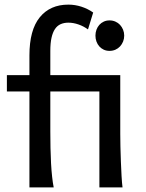

<svg xmlns="http://www.w3.org/2000/svg" viewBox="-20 -811 633 831"><path d="M393.1 -656.7Q393.1 -670.4 397.5 -682.4Q401.9 -694.3 409.9 -703.4Q418 -712.4 429.2 -717.5Q440.4 -722.7 454.1 -722.7Q467.8 -722.7 479.5 -717.5Q491.2 -712.4 499.5 -703.4Q507.8 -694.3 512.7 -682.4Q517.6 -670.4 517.6 -656.7Q517.6 -643.1 512.7 -631.1Q507.8 -619.1 499.5 -610.1Q491.2 -601.1 479.5 -595.9Q467.8 -590.8 454.1 -590.8Q440.4 -590.8 429.2 -595.9Q418 -601.1 409.9 -610.1Q401.9 -619.1 397.5 -631.1Q393.1 -643.1 393.1 -656.7ZM107.4 -485.8V-571.3Q107.4 -681.2 152.1 -736.1Q196.8 -791 275.9 -791Q304.7 -791 332.5 -782Q360.4 -772.9 383.3 -756.8L360.8 -683.6Q342.3 -697.3 319.8 -705.1Q297.4 -712.9 275.9 -712.9Q256.8 -712.9 242.2 -706.3Q227.5 -699.7 217.8 -685.1Q208 -670.4 202.9 -647.2Q197.8 -624 197.8 -590.8V-485.8H500.5V-231.9Q500.5 -208.5 501.2 -176.5Q502 -144.5 503.2 -111.8Q504.4 -79.1 506.1 -49.3Q507.8 -19.5 510.3 0H410.2V-415H197.8V-241.7Q197.8 -206.1 198.5 -171.1Q199.2 -136.2 200.9 -104.5Q202.6 -72.8 205.6 -45.9Q208.5 -19 212.4 0H107.4V-415H9.8V-485.8Z"/></svg>

Font: Andika New Basic
Style: Regular
Weight: 400
Designer: Victor Gaultney, Annie Olsen, Julie Remington, Don Collingsworth, Eric Hays
Foundry: SIL International
Version: Version 5.500